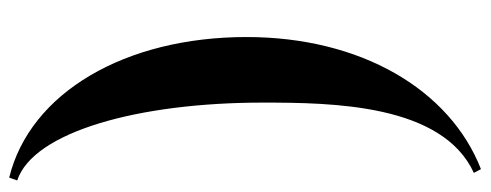

<svg xmlns="http://www.w3.org/2000/svg" viewBox="-336 -454 1040 407"><g transform="rotate(-90 183.5 -250.0)"><path d="M21 235 29 250C198 184 309 -5 309 -247C309 -504 191 -706 11 -750L5 -733C108 -699 170 -476 170 -213C170 -65 167 168 21 235Z"/></g></svg>

Font: Mazius Display
Style: Bold
Weight: 700
Designer: Alberto Casagrande & Collletttivo
Foundry: Collletttivo
Version: Version 2.000;Glyphs 3.2 (3221)